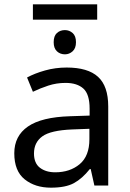

<svg xmlns="http://www.w3.org/2000/svg" viewBox="-20 -857 601 887"><path d="M288 -545Q386 -545 433 -502Q480 -459 480 -365V0H416L399 -76H395Q360 -32 321.5 -11Q283 10 215 10Q142 10 94 -28.5Q46 -67 46 -149Q46 -229 109 -272.5Q172 -316 303 -320L394 -323V-355Q394 -422 365 -448Q336 -474 283 -474Q241 -474 203 -461.5Q165 -449 132 -433L105 -499Q140 -518 188 -531.5Q236 -545 288 -545ZM393 -262 314 -259Q214 -255 175.5 -227Q137 -199 137 -148Q137 -103 164.5 -82Q192 -61 235 -61Q303 -61 348 -98.5Q393 -136 393 -214ZM429 -837V-766H132V-837ZM280 -718Q300 -718 315.5 -704.5Q331 -691 331 -662Q331 -634 315.5 -620Q300 -606 280 -606Q258 -606 243 -620Q228 -634 228 -662Q228 -691 243 -704.5Q258 -718 280 -718Z"/></svg>

Font: Noto Sans IKEA
Style: Regular
Weight: 400
Designer: Monotype Design Team
Foundry: Monotype Imaging Inc.
Version: Version 2.001